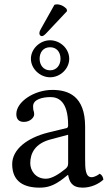

<svg xmlns="http://www.w3.org/2000/svg" viewBox="-20 -852 497 882"><path d="M293 -48C299 -17 310 10 360 10C398 10 434 -7 455 -27C453 -39 449 -48 438 -54C431 -48 414 -38 401 -38C372 -38 371 -77 371 -123V-270C371 -412 293 -439 220 -439C138 -439 55 -385 55 -328C55 -304 67 -292 90 -292C119 -292 137 -313 137 -326C137 -333 136 -340 134 -344C133 -347 132 -353 132 -364C132 -395 174 -406 212 -406C246 -406 293 -389 293 -276C293 -269 290 -265 287 -264L201 -243C105 -219 36 -166 36 -98C36 -16 92 10 162 10C197 10 227 2 271 -32L291 -48ZM293 -233V-101C293 -88 287 -81 279 -75C253 -54 219 -31 191 -31C141 -31 119 -71 119 -102C119 -147 140 -193 214 -212ZM122 -582C122 -536 164 -497 210 -497C258 -497 298 -537 298 -582C298 -629 256 -667 210 -667C164 -667 122 -628 122 -582ZM210 -635C240 -635 258 -613 258 -582C258 -554 241 -529 210 -529C179 -529 162 -554 162 -582C162 -612 179 -635 210 -635ZM230 -830 170 -723C164 -712 161 -708 161 -698C161 -692 166 -686 172 -686C178 -686 184 -690 196 -703L288 -801L286 -811C267 -831 247 -832 242 -832C238 -832 233 -831 230 -830Z"/></svg>

Font: Libertinus Serif
Style: Regular
Weight: 400
Designer: Philipp H. Poll, Khaled Hosny
Foundry: Caleb Maclennan
Version: Version 7.050;RELEASE